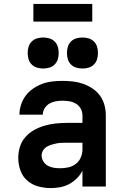

<svg xmlns="http://www.w3.org/2000/svg" viewBox="-20 -950 640 978"><path d="M239 8Q206 8 174.5 -0.5Q143 -9 119 -30Q95 -51 84 -82Q73 -113 73 -145Q73 -174 81.5 -202Q90 -230 109.5 -252Q129 -274 154.5 -288Q180 -302 207.5 -310Q235 -318 264 -321Q293 -324 322 -324H400V-362Q400 -380 391.5 -396Q383 -412 367.5 -421.5Q352 -431 334 -434Q316 -437 298 -437Q281 -437 264 -434Q247 -431 232 -422.5Q217 -414 207.5 -398.5Q198 -383 198 -366H79Q79 -366 79 -366Q79 -366 79 -366Q79 -392 87.5 -417.5Q96 -443 111.5 -463.5Q127 -484 149 -499Q171 -514 195.5 -523Q220 -532 246 -535Q272 -538 298 -538Q325 -538 351.5 -535Q378 -532 403.5 -523Q429 -514 451.5 -499Q474 -484 489.5 -462.5Q505 -441 512 -415Q519 -389 519 -362V0H400V-81Q389 -59 371.5 -41.5Q354 -24 332.5 -12.5Q311 -1 287 3.5Q263 8 239 8ZM286 -93Q307 -93 328 -97.5Q349 -102 366 -115Q383 -128 391.5 -148Q400 -168 400 -189V-223H322Q308 -223 294.5 -222.5Q281 -222 268 -219.5Q255 -217 242 -213Q229 -209 217.5 -202Q206 -195 199 -183Q192 -171 192 -158Q192 -142 201 -127.5Q210 -113 224 -105.5Q238 -98 254 -95.5Q270 -93 286 -93ZM400 -601Q384 -601 368.5 -605.5Q353 -610 341.5 -621.5Q330 -633 325.5 -648.5Q321 -664 321 -680Q321 -696 325.5 -711.5Q330 -727 341.5 -738.5Q353 -750 368.5 -754.5Q384 -759 400 -759Q416 -759 431.5 -754.5Q447 -750 458.5 -738.5Q470 -727 474.5 -711.5Q479 -696 479 -680Q479 -664 474.5 -648.5Q470 -633 458.5 -621.5Q447 -610 431.5 -605.5Q416 -601 400 -601ZM200 -601Q184 -601 168.5 -605.5Q153 -610 141.5 -621.5Q130 -633 125.5 -648.5Q121 -664 121 -680Q121 -696 125.5 -711.5Q130 -727 141.5 -738.5Q153 -750 168.5 -754.5Q184 -759 200 -759Q216 -759 231.5 -754.5Q247 -750 258.5 -738.5Q270 -727 274.5 -711.5Q279 -696 279 -680Q279 -664 274.5 -648.5Q270 -633 258.5 -621.5Q247 -610 231.5 -605.5Q216 -601 200 -601ZM450 -840H150V-930H450Z"/></svg>

Font: Iosevka Curly Extended
Style: Bold
Weight: 700
Width: 7
Monospace: yes
Designer: Belleve Invis
Foundry: Belleve Invis
Version: Version 11.1.0; ttfautohint (v1.8.3)